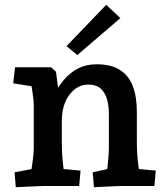

<svg xmlns="http://www.w3.org/2000/svg" viewBox="-20 -774 690 799"><path d="M45.7 5 40.7 -57 162.9 -80 104.5 -29Q107.1 -41.5 110.6 -65.3Q114.1 -89.1 117.3 -113.8Q120.5 -138.5 120.5 -152.5V-336.3Q120.5 -350.5 117.1 -376.5Q113.8 -402.5 109.5 -428.2Q105.2 -453.9 103.2 -465.2L161.6 -407.1L35.1 -427.4L42.6 -494H192.7L213 -475.4L234.6 -305.6L199.9 -370Q219.4 -409.9 245.1 -440.7Q270.8 -471.5 304.7 -489Q338.6 -506.5 381.7 -506.5Q442.5 -506.5 479.2 -483Q515.8 -459.6 532.6 -415.6Q549.5 -371.5 549.5 -309.2V-182.5Q549.5 -136.5 554.5 -96.1Q559.6 -55.6 562.6 -35.6L505.6 -75.4L628.2 -64.1L622.5 0H483.6Q475.8 0 455.9 1Q436 2 412.9 3Q389.8 4 370.9 5L365.9 -57L477.4 -81.6L421.9 -35.7Q424.3 -50.8 426.8 -74.2Q429.4 -97.6 431.2 -119.7Q433.1 -141.8 433.1 -152.5V-300.6Q433.1 -333.2 425.4 -360.9Q417.7 -388.6 398.9 -405.4Q380 -422.1 347.5 -422.1Q301.7 -422.1 269.5 -380.5Q237.2 -338.8 237.2 -268.6V-182.5Q237.2 -135.8 241.8 -94.5Q246.4 -53.2 250 -31.4L192.6 -75.4L315.2 -64.1L309.5 0H162.1Q155.3 0 134.7 1Q114.1 2 89.7 3Q65.4 4 45.7 5ZM301.8 -544.9 256.8 -582 422.1 -754 480.9 -698.7Z"/></svg>

Font: Andada Pro
Style: Regular
Weight: 400
Designer: Carolina Giovagnoli
Foundry: Huerta Tipografica
Version: Version 3.003